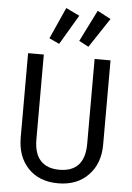

<svg xmlns="http://www.w3.org/2000/svg" viewBox="-63 -1001 725 1058"><g transform="rotate(5 300.0 -472.0)"><path d="M182 -781 260 -955 335 -919 238 -755ZM347 -781 434 -955 508 -916 400 -753ZM528 -689V-223Q528 -118 465.5 -53.5Q403 11 299 11Q194 11 133 -53Q72 -117 72 -223V-689H159V-220Q159 -142 195 -103Q231 -64 299 -64Q440 -64 440 -220V-689Z"/></g></svg>

Font: Fira Mono
Style: Regular
Weight: 400
Designer: Carrois Corporate & Edenspiekermann AG
Foundry: Carrois Corporate GbR & Edenspiekermann AG
Version: Version 3.206;PS 003.206;hotconv 1.0.70;makeotf.lib2.5.58329